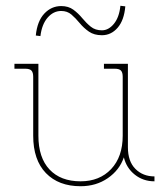

<svg xmlns="http://www.w3.org/2000/svg" viewBox="-20 -628 575 665"><path d="M259 17Q183 17 139 -28.5Q95 -74 95 -158V-362Q95 -377 89 -383.5Q83 -390 67 -390H30V-407H113V-158Q113 -82 151.5 -41Q190 0 259 0Q325 0 365 -42.5Q405 -85 405 -158V-362Q405 -377 399 -383.5Q393 -390 377 -390H340V-407H423V-118Q423 -69 449 -43Q475 -17 515 -17V0Q476 0 447 -23Q418 -46 409 -83Q394 -39 353.5 -11Q313 17 259 17ZM120 -503 104 -505Q109 -555 133.5 -581Q158 -607 192 -607Q217 -607 234 -594.5Q251 -582 265 -565Q279 -548 294.5 -535.5Q310 -523 333 -523Q356 -523 374.5 -545.5Q393 -568 397 -608L414 -606Q410 -558 387.5 -532Q365 -506 333 -506Q306 -506 288 -518.5Q270 -531 256 -548Q242 -565 227.5 -577.5Q213 -590 192 -590Q165 -590 145 -567Q125 -544 120 -503Z"/></svg>

Font: Grandiflora One
Style: Regular
Weight: 400
Designer: Haesung Cho
Foundry: JAMO
Version: Version 1.000; ttfautohint (v1.8.4.7-5d5b);gftools[0.9.28]